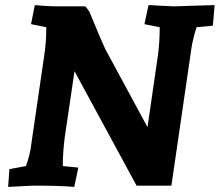

<svg xmlns="http://www.w3.org/2000/svg" viewBox="-20 -730 864 755"><path d="M213 -705H316L331 -685Q383 -559 394 -537L560 -230L601 -512Q608 -564 608 -623L548 -635L564 -710L661 -705L824 -710L817 -629L753 -623Q739 -580 733 -542L654 0H517L273 -450L235 -193Q227 -134 227 -77L288 -71L272 5Q221 0 109 0L12 5L17 -65L82 -77Q99 -124 103 -163L154 -512Q162 -562 162 -623L102 -635L117 -710Q165 -705 213 -705Z"/></svg>

Font: Andada
Style: Bold Italic
Weight: 700
Italic angle: -8.29999°
Designer: Carolina Giovagnoli
Foundry: Carolina Giovagnoli
Version: Version 1.003